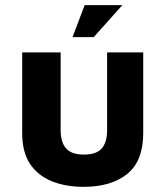

<svg xmlns="http://www.w3.org/2000/svg" viewBox="-20 -709 641 744"><path d="M304 15Q234 15 180 -7Q126 -29 96 -74.5Q66 -120 66 -193V-506H215V-205Q215 -157 236.5 -133.5Q258 -110 305 -110Q353 -110 374 -133.5Q395 -157 395 -205V-506H535V-193Q535 -85 473 -35Q411 15 304 15ZM261 -565 308 -689H454L343 -565Z"/></svg>

Font: Maven Pro
Style: Bold
Weight: 700
Designer: Joe Prince
Foundry: Joe Prince
Version: Version 2.103